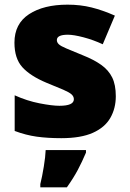

<svg xmlns="http://www.w3.org/2000/svg" viewBox="-20 -583 557 824"><path d="M477 -170Q477 -118 453.5 -77Q430 -36 378.5 -13Q327 10 243 10Q184 10 137.5 3.5Q91 -3 43 -21V-174Q96 -150 150 -139.5Q204 -129 235 -129Q297 -129 297 -157Q297 -169 287 -178Q277 -187 251.5 -198Q226 -209 179 -228Q110 -257 76 -294.5Q42 -332 42 -400Q42 -481 104.5 -522Q167 -563 270 -563Q325 -563 373 -551Q421 -539 473 -516L421 -393Q380 -412 338 -423Q296 -434 271 -434Q224 -434 224 -411Q224 -401 232.5 -393Q241 -385 265 -375Q289 -365 335 -346Q383 -327 414.5 -304.5Q446 -282 461.5 -250.5Q477 -219 477 -170ZM349 72Q332 112 314 146Q296 180 267 221H153V207Q161 175 168 132Q175 89 176 61H349Z"/></svg>

Font: Noto Sans Oriya Blk
Style: Regular
Weight: 900
Designer: Amélie Bonet and Sol Matas
Foundry: Google LLC
Version: Version 2.006; ttfautohint (v1.8.4.7-5d5b)